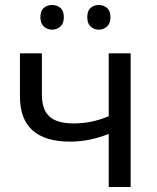

<svg xmlns="http://www.w3.org/2000/svg" viewBox="-20 -750 629 770"><path d="M416 0V-213Q338 -182 262 -182Q60 -182 60 -363V-536H148V-371Q148 -310 178.5 -282.5Q209 -255 276 -255Q348 -255 416 -284V-536H504V0ZM142 -681Q142 -707 156 -718.5Q170 -730 189 -730Q208 -730 222 -718.5Q236 -707 236 -681Q236 -656 222 -643.5Q208 -631 189 -631Q170 -631 156 -643.5Q142 -656 142 -681ZM330 -681Q330 -707 343.5 -718.5Q357 -730 376 -730Q395 -730 409 -718.5Q423 -707 423 -681Q423 -656 409 -643.5Q395 -631 376 -631Q357 -631 343.5 -643.5Q330 -656 330 -681Z"/></svg>

Font: Noto Sans Historical
Style: Regular
Weight: 400
Designer: Monotype Design Team
Foundry: Monotype Imaging Inc.
Version: Version 2.013; ttfautohint (v1.8.4.7-5d5b)